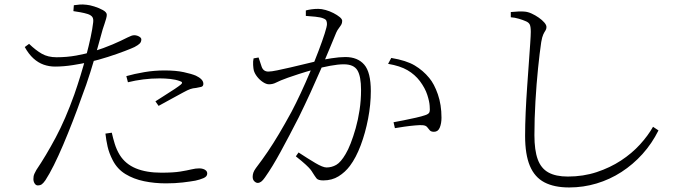

<svg xmlns="http://www.w3.org/2000/svg" viewBox="-20 -790 3040 845"><path d="M146 26Q138 26 132.5 17.5Q127 9 127 -2Q127 -9 128 -14.5Q129 -20 132 -26.5Q135 -33 140 -42Q182 -104 225 -184.5Q268 -265 307 -374Q321 -414 334.5 -458Q348 -502 359.5 -545.5Q371 -589 379 -626.5Q387 -664 390 -691Q392 -707 386.5 -715Q381 -723 367 -728Q351 -733 334 -736Q317 -739 303 -741L305 -767Q319 -769 331.5 -770Q344 -771 361 -769Q374 -768 395 -761.5Q416 -755 433 -745.5Q450 -736 450 -725Q450 -718 447 -707.5Q444 -697 440 -685Q436 -673 432 -661Q423 -628 409 -578Q395 -528 377.5 -472Q360 -416 340 -364Q321 -310 300 -256Q279 -202 258 -152.5Q237 -103 217 -63Q197 -23 180 3Q171 16 164 21Q157 26 146 26ZM710 17Q660 17 614 7.5Q568 -2 532 -24Q496 -46 476 -85Q460 -116 453.5 -145Q447 -174 444 -202L472 -206Q477 -183 485 -157Q493 -131 507 -108Q532 -68 578 -49Q624 -30 690 -30Q743 -30 773.5 -35Q804 -40 822.5 -44.5Q841 -49 857 -49Q866 -49 874 -46.5Q882 -44 887 -39Q892 -34 892 -26Q892 -13 875.5 -6Q859 1 840 5Q818 9 784.5 13Q751 17 710 17ZM222 -497Q196 -497 172 -505.5Q148 -514 127 -533Q106 -552 89 -583L108 -597Q137 -569 164 -553.5Q191 -538 229 -538Q274 -538 315.5 -545.5Q357 -553 389 -563Q437 -578 475.5 -594.5Q514 -611 541 -625Q551 -630 558 -632.5Q565 -635 571 -635Q578 -635 585 -632.5Q592 -630 597 -626Q602 -622 602 -617Q602 -606 595.5 -599Q589 -592 572 -583Q562 -578 529.5 -565.5Q497 -553 455 -539.5Q413 -526 373 -517Q342 -510 301 -503.5Q260 -497 222 -497ZM664 -344Q682 -356 705.5 -370.5Q729 -385 749 -398.5Q769 -412 776 -418Q788 -428 772 -433Q753 -440 729.5 -442.5Q706 -445 683 -445Q646 -445 610.5 -440.5Q575 -436 543 -428L536 -455Q571 -465 615 -472.5Q659 -480 704 -480Q754 -480 788.5 -472.5Q823 -465 842 -457Q857 -450 866 -441Q875 -432 875 -421Q875 -410 865 -407.5Q855 -405 843 -403Q829 -402 817.5 -398Q806 -394 786 -383Q767 -373 735.5 -355.5Q704 -338 678 -324Z M1114 15Q1107 15 1099.5 8Q1092 1 1092 -12Q1092 -21 1095 -30Q1098 -39 1106 -50Q1135 -88 1159 -123.5Q1183 -159 1208 -201Q1233 -243 1263 -298Q1282 -334 1303.5 -380Q1325 -426 1345.5 -475Q1366 -524 1382.5 -567.5Q1399 -611 1409 -642.5Q1419 -674 1419 -684Q1419 -692 1416.5 -698.5Q1414 -705 1403 -709Q1392 -714 1367.5 -716.5Q1343 -719 1326 -720V-744Q1337 -747 1351 -749Q1365 -751 1381 -751Q1395 -751 1413 -746Q1431 -741 1447.5 -732.5Q1464 -724 1475 -715Q1486 -706 1486 -698Q1486 -688 1481.5 -680.5Q1477 -673 1471 -665.5Q1465 -658 1460 -647Q1449 -621 1432 -579.5Q1415 -538 1393 -487Q1371 -436 1346 -381.5Q1321 -327 1295 -274Q1273 -231 1253 -193Q1233 -155 1215 -122Q1197 -89 1180 -61Q1163 -33 1146 -9Q1137 4 1129.5 9.5Q1122 15 1114 15ZM1403 4Q1380 4 1373 -5Q1366 -14 1356 -30Q1352 -37 1346 -44.5Q1340 -52 1325.5 -65.5Q1311 -79 1282 -102L1294 -119Q1335 -92 1368 -72.5Q1401 -53 1417 -53Q1440 -53 1460 -64.5Q1480 -76 1501 -112Q1512 -130 1523.5 -159.5Q1535 -189 1545.5 -226Q1556 -263 1562.5 -306Q1569 -349 1569 -394Q1569 -454 1553 -480.5Q1537 -507 1493 -507Q1468 -507 1433 -500.5Q1398 -494 1361.5 -484Q1325 -474 1294.5 -464Q1264 -454 1247 -448Q1211 -435 1196 -427Q1181 -419 1164 -419Q1152 -419 1137.5 -428.5Q1123 -438 1112 -452Q1101 -466 1097 -480Q1095 -488 1094 -504Q1093 -520 1096 -533L1118 -537Q1124 -518 1131.5 -496.5Q1139 -475 1161 -475Q1174 -475 1200.5 -480.5Q1227 -486 1259.5 -493.5Q1292 -501 1324.5 -509Q1357 -517 1383 -523Q1403 -528 1438.5 -533.5Q1474 -539 1500 -539Q1554 -539 1583 -505.5Q1612 -472 1612 -389Q1612 -330 1600 -267.5Q1588 -205 1567.5 -150.5Q1547 -96 1520 -60Q1499 -32 1470 -14Q1441 4 1403 4ZM1890 -210Q1877 -210 1871.5 -216.5Q1866 -223 1860 -230.5Q1854 -238 1840 -239Q1830 -240 1807 -238Q1784 -236 1759.5 -232.5Q1735 -229 1718 -226L1712 -252Q1729 -255 1756.5 -260.5Q1784 -266 1810.5 -272Q1837 -278 1851 -283Q1867 -288 1870 -296.5Q1873 -305 1871 -324Q1870 -343 1860.5 -372.5Q1851 -402 1828 -433Q1806 -462 1773.5 -481Q1741 -500 1688 -509L1702 -535Q1768 -524 1805 -502Q1842 -480 1869 -447Q1891 -421 1907 -375Q1923 -329 1923 -272Q1923 -247 1915.5 -228.5Q1908 -210 1890 -210Z M2485 35Q2419 35 2376 12.5Q2333 -10 2312 -60Q2291 -110 2291 -192Q2291 -240 2293.5 -296Q2296 -352 2300 -408Q2304 -464 2307.5 -513.5Q2311 -563 2313.5 -599Q2316 -635 2316 -650Q2316 -674 2311 -683Q2306 -692 2293 -697Q2282 -702 2263.5 -707.5Q2245 -713 2228 -714V-737Q2248 -739 2262.5 -739.5Q2277 -740 2288 -739Q2303 -738 2319.5 -730.5Q2336 -723 2351 -712.5Q2366 -702 2375.5 -691Q2385 -680 2385 -671Q2385 -662 2380.5 -655.5Q2376 -649 2371 -638.5Q2366 -628 2362 -605Q2355 -558 2348 -489.5Q2341 -421 2336.5 -344Q2332 -267 2332 -195Q2332 -129 2346.5 -89Q2361 -49 2393.5 -31Q2426 -13 2479 -13Q2547 -13 2606 -32.5Q2665 -52 2713 -83.5Q2761 -115 2796.5 -154Q2832 -193 2854 -232L2878 -216Q2849 -158 2807.5 -112Q2766 -66 2715 -33Q2664 0 2605.5 17.5Q2547 35 2485 35Z"/></svg>

Font: Noto Serif SC ExtraLight ExtraLight
Style: Regular
Weight: 250
Version: Version 2.002-H1;hotconv 1.1.0;makeotfexe 2.6.0